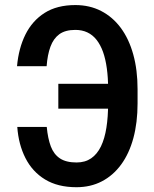

<svg xmlns="http://www.w3.org/2000/svg" viewBox="-20 -741 617 770"><path d="M459.5 -404.8V-305.2H213.9V-404.8ZM49.3 -231.9H167.5Q171.9 -185.5 183.8 -153.8Q195.8 -122.1 220.5 -105.7Q245.1 -89.4 287.1 -89.4Q321.3 -89.4 345.5 -106Q369.6 -122.6 384.8 -153.8Q399.9 -185.1 406.7 -228.8Q413.6 -272.5 413.6 -326.2V-384.3Q413.6 -429.7 408.4 -467Q403.3 -504.4 393.1 -533Q382.8 -561.5 367.2 -581.3Q351.6 -601.1 330.3 -611.1Q309.1 -621.1 282.2 -621.1Q241.7 -621.1 218 -603.8Q194.3 -586.4 182.4 -554Q170.4 -521.5 167 -475.6H48.3Q54.7 -547.4 82 -602.5Q109.4 -657.7 158.9 -689.2Q208.5 -720.7 282.2 -720.7Q339.4 -720.7 385.5 -697Q431.6 -673.3 464.4 -629.2Q497.1 -585 514.4 -522.7Q531.7 -460.4 531.7 -383.3V-326.2Q531.7 -249.5 514.9 -187.3Q498 -125 465.8 -81.1Q433.6 -37.1 388.4 -13.7Q343.3 9.8 286.6 9.8Q211.9 9.8 160.9 -21.2Q109.9 -52.2 82 -107.2Q54.2 -162.1 49.3 -231.9Z"/></svg>

Font: Roboto Condensed Medium
Style: Regular
Weight: 500
Designer: Christian Robertson
Foundry: Google
Version: Version 3.0